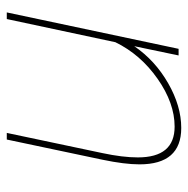

<svg xmlns="http://www.w3.org/2000/svg" viewBox="-14 -554 567 580"><g transform="rotate(90 270.0 -263.5)"><path d="M127 -519H147L119 -385Q162 -448 231 -487.5Q300 -527 366 -527Q476 -527 476 -401Q476 -356 462 -289L401 0H381L442 -289Q455 -350 455 -396Q455 -507 362 -507Q291 -507 217.5 -455.5Q144 -404 107 -328L37 0H17Z"/></g></svg>

Font: Raleway-v4020 Thin
Style: Italic
Weight: 250
Italic angle: -12°
Designer: Matt McInerney, Pablo Impallari, Rodrigo Fuenzalida
Foundry: Matt McInerney, Pablo Impallari, Rodrigo Fuenzalida
Version: Version 4.020;PS 004.020;hotconv 1.0.88;makeotf.lib2.5.64775